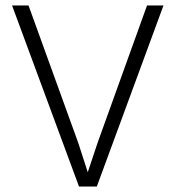

<svg xmlns="http://www.w3.org/2000/svg" viewBox="-20 -680 640 700"><path d="M576 -660 333 0H268L24 -660H84L265 -160L300 -52L336 -160L516 -660Z"/></svg>

Font: Kantumruy Pro Light
Style: Regular
Weight: 300
Version: Version 1.002